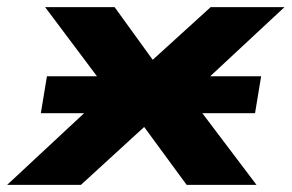

<svg xmlns="http://www.w3.org/2000/svg" viewBox="-59 -516 814 536"><path d="M-39 0 280 -297V-212L67 -496H261L384 -326H342L529 -496H735L430 -212L434 -295L657 0H462L327 -184H368L167 0ZM55 -200 72 -303H670L653 -200Z"/></svg>

Font: Nunito Sans 10pt Expanded ExtraBold
Style: Italic
Weight: 800
Width: 7
Italic angle: -9°
Designer: Vernon Adams
Foundry: Vernon Adams
Version: Version 3.101;gftools[0.9.27]